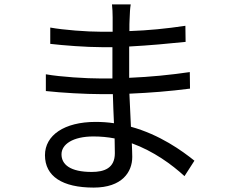

<svg xmlns="http://www.w3.org/2000/svg" viewBox="-20 -811 1040 871"><path d="M501 -116C501 -48 453 -31 396 -31C298 -31 259 -65 259 -111C259 -156 310 -192 404 -192C437 -192 469 -189 500 -183C500 -156 501 -133 501 -116ZM862 -82C806 -127 705 -200 574 -236C572 -283 569 -335 567 -386C661 -390 749 -397 842 -409L841 -484C752 -471 661 -462 566 -458V-469V-600C659 -605 744 -613 822 -621L821 -694C734 -681 653 -673 567 -670C567 -694 567 -713 568 -725C569 -754 570 -773 573 -791H488C490 -777 491 -748 491 -732V-667C474 -667 457 -667 440 -667C374 -667 268 -675 208 -686V-612C267 -605 372 -597 441 -597C458 -597 474 -597 490 -597V-469V-455C473 -455 455 -455 437 -455C372 -455 255 -462 188 -474V-398C259 -390 369 -384 437 -384C456 -384 474 -384 492 -384C493 -343 495 -296 497 -252C470 -256 443 -258 414 -258C271 -258 184 -197 184 -107C184 -11 263 40 405 40C534 40 580 -31 580 -99C580 -114 579 -136 578 -161C677 -125 759 -65 817 -12Z"/></svg>

Font: Noto Sans CJK KR Regular
Style: Regular
Weight: 400
Designer: Ryoko NISHIZUKA (kana & ideographs); Paul D. Hunt (Latin, Greek & Cyrillic); Wenlong ZHANG (bopomofo); Sandoll Communica
Foundry: Adobe Systems Incorporated
Version: Version 1.004;PS 1.004;hotconv 1.0.82;makeotf.lib2.5.63406